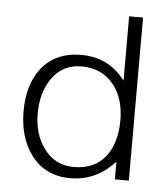

<svg xmlns="http://www.w3.org/2000/svg" viewBox="-43 -642 515 590"><g transform="rotate(5 214.5 -347.5)"><path d="M375 -100.1H332V-154.8Q274.9 -91.8 194.8 -91.8Q116.7 -91.8 73.2 -150.9Q34.2 -204.1 34.2 -285.2Q34.2 -366.2 73.2 -417Q117.2 -472.2 195.8 -472.2Q280.8 -472.2 332 -404.8V-603H375ZM333 -283.2Q333 -349.1 299.8 -391.1Q263.7 -437 200.2 -437Q140.1 -437 106.9 -387.2Q78.1 -344.2 78.1 -280.8Q78.1 -218.8 108.9 -175.8Q143.1 -127 203.1 -127Q269 -127 303.2 -173.8Q333 -215.3 333 -283.2Z"/></g></svg>

Font: Kikakui Sans Pro
Style: Regular
Weight: 400
Version: 0.2